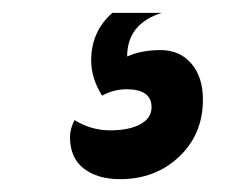

<svg xmlns="http://www.w3.org/2000/svg" viewBox="-20 -29 356 299"><path d="M139 120Q122 93 122 65Q122 20 155 -9H232Q178 8 178 59Q200 49 230 49Q260 49 278 70Q296 91 296 126Q296 180 259 215Q222 250 167 250Q132 250 110.5 233.5Q89 217 89 184Q89 172 96 158Q122 174 151.5 174Q181 174 198.5 164.5Q216 155 216 138Q216 110 177 110Q157 110 139 120Z"/></svg>

Font: Salsa
Style: Regular
Weight: 400
Designer: John Vargas Beltrn
Foundry: John Vargas Beltran
Version: Version 1.002